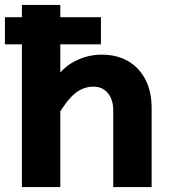

<svg xmlns="http://www.w3.org/2000/svg" viewBox="-26 -760 696 780"><path d="M434 0V-312Q434 -356 412 -382Q390 -408 354 -408Q312 -408 278 -380Q244 -352 206 -286L184 -417Q222 -482 275.5 -510Q329 -538 386 -538Q450 -538 495.5 -511Q541 -484 565.5 -435.5Q590 -387 590 -322V0ZM63 0V-740H219V0ZM-6 -580V-690H384V-580Z"/></svg>

Font: Azeret Mono Thin
Style: Regular
Weight: 100
Designer: Martin Vácha
Foundry: Displaay
Version: Version 1.002